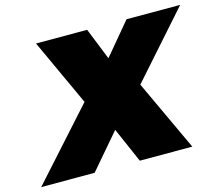

<svg xmlns="http://www.w3.org/2000/svg" viewBox="-152 -831 1107 961"><g transform="rotate(-15 402.0 -350.5)"><path d="M109 -701H374L440 -536L578 -701H856L560 -367L731 0H459L380 -181L225 0H-52L268 -356Z"/></g></svg>

Font: Montserrat Black
Style: Italic
Weight: 900
Italic angle: -11.3°
Designer: Julieta Ulanovsky
Foundry: Julieta Ulanovsky
Version: Version 9.000; ttfautohint (v1.8.4.7-5d5b)